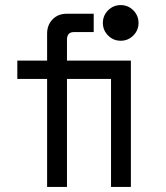

<svg xmlns="http://www.w3.org/2000/svg" viewBox="-20 -734 652 754"><path d="M384 -644Q384 -673 404.5 -693.5Q425 -714 454 -714Q483 -714 503.5 -693.5Q524 -673 524 -644Q524 -615 503.5 -594.5Q483 -574 454 -574Q425 -574 404.5 -594.5Q384 -615 384 -644ZM416 0V-424H243V0H165V-424H48V-496H165V-602Q165 -636 186.5 -658Q208 -680 242 -680H348V-608H270Q243 -608 243 -578V-496H494V0Z"/></svg>

Font: Space Mono
Style: Regular
Weight: 400
Monospace: yes
Designer: Colophon Foundry / Benjamin Critton
Foundry: Colophon Foundry
Version: Version 1.000;PS 1.003;hotconv 1.0.81;makeotf.lib2.5.63406